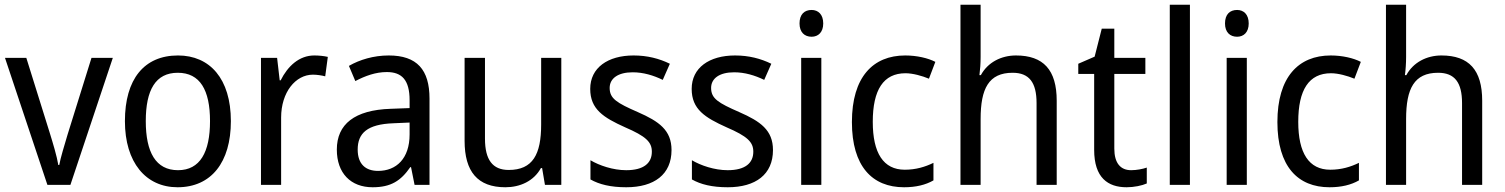

<svg xmlns="http://www.w3.org/2000/svg" viewBox="-20 -780 6348 810"><path d="M180 0H277L456 -536H366L265 -212C252 -168 235 -113 230 -84H226C220 -121 203 -177 190 -219L91 -536H1Z M954 -269C954 -448 865 -546 731 -546C588 -546 507 -446 507 -269C507 -95 595 10 729 10C871 10 954 -95 954 -269ZM595 -269C595 -400 636 -473 730 -473C824 -473 866 -400 866 -269C866 -138 824 -62 731 -62C637 -62 595 -138 595 -269Z M1306 -546C1242 -546 1194 -501 1164 -441H1160L1149 -536H1081V0H1166V-284C1166 -391 1227 -465 1300 -465C1317 -465 1337 -462 1352 -458L1363 -540C1346 -544 1325 -546 1306 -546Z M1620 -546C1556 -546 1497 -528 1452 -502L1479 -438C1521 -460 1565 -476 1612 -476C1675 -476 1708 -443 1708 -357V-324L1628 -321C1476 -316 1401 -256 1401 -149C1401 -49 1460 10 1552 10C1629 10 1671 -17 1711 -75H1714L1729 0H1792V-364C1792 -486 1739 -546 1620 -546ZM1640 -260 1708 -263V-213C1708 -111 1652 -59 1575 -59C1523 -59 1489 -87 1489 -149C1489 -218 1529 -256 1640 -260Z M2348 -536H2263V-255C2263 -129 2228 -63 2126 -63C2058 -63 2026 -106 2026 -195V-536H1940V-186C1940 -56 1995 10 2112 10C2174 10 2232 -16 2262 -71H2267L2279 0H2348Z M2813 -147C2813 -231 2760 -268 2671 -307C2582 -346 2552 -364 2552 -409C2552 -449 2587 -475 2649 -475C2694 -475 2737 -462 2776 -443L2806 -511C2761 -533 2711 -546 2653 -546C2544 -546 2470 -494 2470 -405C2470 -319 2526 -284 2617 -243C2705 -205 2730 -181 2730 -140C2730 -92 2696 -62 2622 -62C2566 -62 2508 -82 2471 -104V-23C2508 -2 2556 10 2622 10C2740 10 2813 -44 2813 -147Z M3241 -147C3241 -231 3188 -268 3099 -307C3010 -346 2980 -364 2980 -409C2980 -449 3015 -475 3077 -475C3122 -475 3165 -462 3204 -443L3234 -511C3189 -533 3139 -546 3081 -546C2972 -546 2898 -494 2898 -405C2898 -319 2954 -284 3045 -243C3133 -205 3158 -181 3158 -140C3158 -92 3124 -62 3050 -62C2994 -62 2936 -82 2899 -104V-23C2936 -2 2984 10 3050 10C3168 10 3241 -44 3241 -147Z M3404 -738C3374 -738 3353 -720 3353 -681C3353 -644 3374 -625 3404 -625C3432 -625 3453 -644 3453 -681C3453 -719 3432 -738 3404 -738ZM3445 -536H3360V0H3445Z M3794 10C3844 10 3885 0 3918 -19V-93C3883 -76 3844 -64 3797 -64C3707 -64 3662 -134 3662 -266C3662 -401 3707 -471 3800 -471C3831 -471 3870 -460 3899 -448L3926 -519C3895 -535 3848 -546 3799 -546C3663 -546 3574 -455 3574 -265C3574 -78 3660 10 3794 10Z M4117 -540V-760H4032V0H4117V-278C4117 -406 4151 -473 4252 -473C4322 -473 4353 -432 4353 -345V0H4438V-355C4438 -485 4382 -546 4266 -546C4204 -546 4147 -517 4118 -463H4112C4115 -485 4117 -513 4117 -540Z M4752 -62C4707 -62 4681 -92 4681 -153V-468H4812V-536H4681V-659H4628L4598 -541L4529 -511V-468H4596V-148C4596 -30 4654 10 4733 10C4764 10 4798 3 4818 -6V-73C4801 -67 4775 -62 4752 -62Z M5000 0V-760H4915V0Z M5199 -738C5169 -738 5148 -720 5148 -681C5148 -644 5169 -625 5199 -625C5227 -625 5248 -644 5248 -681C5248 -719 5227 -738 5199 -738ZM5240 -536H5155V0H5240Z M5589 10C5639 10 5680 0 5713 -19V-93C5678 -76 5639 -64 5592 -64C5502 -64 5457 -134 5457 -266C5457 -401 5502 -471 5595 -471C5626 -471 5665 -460 5694 -448L5721 -519C5690 -535 5643 -546 5594 -546C5458 -546 5369 -455 5369 -265C5369 -78 5455 10 5589 10Z M5912 -540V-760H5827V0H5912V-278C5912 -406 5946 -473 6047 -473C6117 -473 6148 -432 6148 -345V0H6233V-355C6233 -485 6177 -546 6061 -546C5999 -546 5942 -517 5913 -463H5907C5910 -485 5912 -513 5912 -540Z"/></svg>

Font: Noto Sans Lao SemiCondensed
Style: Regular
Weight: 400
Width: 4
Designer: Monotype Design Team
Foundry: Monotype Imaging Inc.
Version: Version 2.003